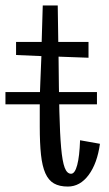

<svg xmlns="http://www.w3.org/2000/svg" viewBox="-29 -670 402 705"><path d="M0 0ZM220 15Q189 15 169 3.5Q149 -8 137.5 -34Q126 -60 121.5 -102Q117 -144 117 -205Q117 -221 117 -241Q117 -261 117 -282.5Q117 -304 117.5 -325Q118 -346 119 -365L123 -464L30 -468V-516H124L128 -650H183L185 -516H296V-458L186 -462Q187 -342 189 -260Q191 -178 195.5 -127.5Q200 -77 208.5 -54.5Q217 -32 232 -32Q246 -32 254.5 -64Q263 -96 265 -155L338 -142Q328 -70 296.5 -27.5Q265 15 220 15ZM327 -332V-287H-9V-332Z"/></svg>

Font: Combo
Style: Regular
Weight: 400
Designer: Eduardo Rodriguez Tunni
Foundry: Eduardo Rodriguez Tunni
Version: Version 1.001